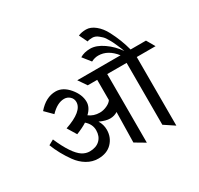

<svg xmlns="http://www.w3.org/2000/svg" viewBox="-196 -1217 1511 1459"><g transform="rotate(-30 559.0 -488.0)"><path d="M654 -963Q683 -976 723 -976Q763 -976 802.5 -944Q842 -912 869 -860Q917 -768 941 -675H1076L1118 -602H953V0L864 -59V-602H694V0L606 -52L611 -317Q582 -298 545 -298Q508 -298 456 -322Q480 -283 480 -238Q480 -171 436 -125Q392 -79 315 -79Q263 -79 217 -106.5Q171 -134 138 -180Q78 -263 43 -353L88 -378Q156 -221 222 -178Q253 -159 286 -159Q343 -159 375.5 -190.5Q408 -222 408 -275Q408 -328 363 -367Q326 -343 268 -320L220 -399Q385 -455 385 -536Q385 -565 364 -584Q343 -603 315 -603Q255 -603 194 -539L131 -602Q201 -684 287 -684Q350 -684 401.5 -623Q453 -562 453 -498Q453 -449 407 -406Q446 -376 500 -376Q531 -376 562.5 -390.5Q594 -405 606 -425V-602H523Q518 -610 496.5 -641Q475 -672 473 -675H853Q788 -758 704 -758Q673 -758 642 -742L587 -811Q624 -834 677.5 -834Q731 -834 791.5 -792Q852 -750 894 -689Q887 -711 868.5 -752.5Q850 -794 843.5 -804.5Q837 -815 826.5 -832.5Q816 -850 806 -859Q796 -868 784 -878Q760 -898 732.5 -898Q705 -898 689 -891Z"/></g></svg>

Font: Halant Medium
Style: Regular
Weight: 500
Designer: Hitesh Malaviya (Devanagari), Satya Rajpurohit (Latin)
Foundry: Indian Type Foundry
Version: Version 1.101;PS 1.0;hotconv 1.0.78;makeotf.lib2.5.61930; tt